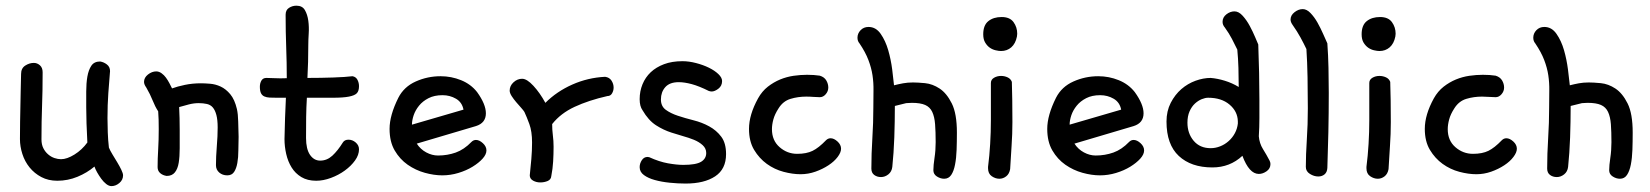

<svg xmlns="http://www.w3.org/2000/svg" viewBox="-20 -588 5690 662"><path d="M48.8 -108.4Q48.8 -141.6 49.3 -168.5Q49.8 -195.3 50.3 -220.2Q50.8 -245.1 51.3 -272Q51.8 -298.8 52.7 -333Q52.7 -352.5 66.9 -361.8Q81.1 -371.1 96.7 -371.1Q108.4 -371.1 117.7 -362.8Q127 -354.5 127 -338.9Q127 -304.7 126.5 -276.9Q126 -249 125 -222.2Q124 -195.3 123.5 -168Q123 -140.6 123 -107.4Q123 -89.8 129.4 -77.1Q135.7 -64.5 146 -55.7Q156.2 -46.9 168 -43Q179.7 -39.1 190.4 -39.1Q210.9 -39.1 236.8 -55.2Q262.7 -71.3 281.2 -96.7Q279.3 -132.8 278.3 -162.6Q277.3 -192.4 277.3 -217.8Q277.3 -244.1 277.3 -272.5Q277.3 -300.8 281.2 -323.7Q285.2 -346.7 294.9 -361.3Q304.7 -376 325.2 -376Q337.9 -374 348.6 -365.7Q359.4 -357.4 359.4 -342.8Q356.4 -307.6 353.5 -267.1Q350.6 -226.6 350.6 -180.7Q350.6 -157.2 351.6 -131.3Q352.5 -105.5 355.5 -79.1Q359.4 -69.3 367.7 -55.7Q376 -42 384.3 -28.3Q392.6 -14.6 398.4 -2.4Q404.3 9.8 404.3 16.6Q404.3 32.2 391.6 43Q378.9 53.7 364.3 53.7Q355.5 53.7 346.2 46.4Q336.9 39.1 329.1 28.3Q321.3 17.6 314.9 6.3Q308.6 -4.9 305.7 -13.7Q280.3 7.8 247.1 21.5Q213.9 35.2 177.7 35.2Q146.5 35.2 122.6 22.5Q98.6 9.8 82 -10.7Q65.4 -31.2 57.1 -57.1Q48.8 -83 48.8 -108.4Z M484.4 -286.1Q476.6 -296.9 476.6 -305.7Q476.6 -320.3 490.2 -331.1Q503.9 -341.8 518.6 -341.8Q528.3 -341.8 537.1 -335.4Q545.9 -329.1 552.2 -320.3Q558.6 -311.5 564 -301.3Q569.3 -291 573.2 -283.2Q591.8 -290 617.7 -295.4Q643.6 -300.8 672.9 -300.8Q685.5 -300.8 704.1 -299.3Q722.7 -297.9 740.7 -289.6Q758.8 -281.2 773.9 -263.2Q789.1 -245.1 796.9 -211.9Q800.8 -194.3 801.3 -168.9Q801.8 -143.6 802.7 -116.2Q801.8 -92.8 801.8 -68.8Q801.8 -44.9 798.3 -25.9Q794.9 -6.8 787.1 4.9Q779.3 16.6 763.7 16.6Q747.1 16.6 735.8 6.8Q724.6 -2.9 724.6 -18.6Q724.6 -46.9 727.5 -83Q730.5 -119.1 730.5 -148.4Q730.5 -174.8 726.1 -191.4Q721.7 -208 713.9 -217.3Q706.1 -226.6 693.4 -229.5Q680.7 -232.4 665 -232.4Q648.4 -232.4 631.3 -228Q614.3 -223.6 597.7 -218.8Q598.6 -200.2 599.1 -180.7Q599.6 -161.1 599.6 -139.6Q599.6 -105.5 599.6 -76.7Q599.6 -47.9 596.2 -26.9Q592.8 -5.9 583 6.3Q573.2 18.6 554.7 18.6Q541 16.6 532.2 8.8Q523.4 1 523.4 -11.7Q523.4 -41 525.4 -73.2Q527.3 -105.5 527.3 -142.6Q527.3 -161.1 526.9 -175.8Q526.4 -190.4 525.4 -204.1Q514.6 -220.7 506.3 -241.7Q498 -262.7 484.4 -286.1Z M960.9 -108.4Q961.9 -127.9 961.9 -146.5Q961.9 -165 962.9 -182.6L965.8 -251H933.6Q919.9 -251 909.7 -251.5Q899.4 -252 891.6 -255.4Q883.8 -258.8 879.9 -266.6Q876 -274.4 876 -289.1Q876 -300.8 881.3 -310.1Q886.7 -319.3 898.4 -319.3Q910.2 -319.3 928.2 -318.4Q946.3 -317.4 968.8 -318.4Q968.8 -372.1 966.8 -424.8Q964.8 -477.5 964.8 -537.1Q964.8 -553.7 976.6 -561Q988.3 -568.4 1002 -568.4Q1022.5 -568.4 1031.2 -553.2Q1040 -538.1 1043 -516.6Q1045.9 -495.1 1044.4 -472.2Q1043 -449.2 1043 -434.6Q1043 -373 1040 -319.3Q1086.9 -319.3 1129.4 -320.8Q1171.9 -322.3 1195.3 -325.2Q1207 -323.2 1212.4 -313Q1217.8 -302.7 1217.8 -291Q1217.8 -274.4 1210.4 -266.6Q1203.1 -258.8 1183.1 -254.9Q1163.1 -251 1128.4 -251Q1093.8 -251 1038.1 -251Q1036.1 -218.8 1035.6 -184.6Q1035.2 -150.4 1035.2 -112.3Q1035.2 -74.2 1048.8 -54.2Q1062.5 -34.2 1084 -34.2Q1107.4 -34.2 1126 -51.3Q1144.5 -68.4 1162.1 -96.7Q1168 -106.4 1181.6 -106.4Q1195.3 -106.4 1206.5 -96.7Q1217.8 -86.9 1217.8 -73.2Q1217.8 -53.7 1204.1 -34.7Q1190.4 -15.6 1168.9 0Q1147.5 15.6 1121.1 25.4Q1094.7 35.2 1070.3 35.2Q1040 35.2 1019 22.5Q998 9.8 985.4 -10.7Q972.7 -31.2 966.8 -57.1Q960.9 -83 960.9 -108.4Z M1625 -270.5Q1655.3 -228.5 1655.3 -197.3Q1655.3 -164.1 1621.1 -153.3L1417 -92.8Q1429.7 -73.2 1449.7 -62.5Q1469.7 -51.8 1490.2 -51.8Q1522.5 -51.8 1551.3 -62Q1580.1 -72.3 1605.5 -98.6Q1612.3 -105.5 1621.1 -105.5Q1632.8 -105.5 1645 -94.2Q1657.2 -83 1657.2 -69.3Q1657.2 -55.7 1644 -41Q1630.9 -26.4 1609.4 -13.2Q1587.9 0 1560.5 8.3Q1533.2 16.6 1504.9 16.6Q1476.6 16.6 1444.8 7.8Q1413.1 -1 1385.7 -20Q1358.4 -39.1 1340.8 -69.3Q1323.2 -99.6 1323.2 -143.6Q1323.2 -190.4 1353.5 -251Q1373 -289.1 1413.6 -307.1Q1454.1 -325.2 1499 -325.2Q1536.1 -325.2 1569.8 -311.5Q1603.5 -297.9 1625 -270.5ZM1400.4 -158.2 1578.1 -210Q1573.2 -235.4 1552.2 -247.6Q1531.2 -259.8 1505.9 -259.8Q1477.5 -259.8 1457.5 -249.5Q1437.5 -239.3 1424.8 -223.6Q1412.1 -208 1406.2 -190.4Q1400.4 -172.9 1400.4 -158.2Z M1860.4 -233.4Q1899.4 -272.5 1953.1 -296.4Q2006.8 -320.3 2066.4 -323.2Q2081.1 -321.3 2088.4 -310.1Q2095.7 -298.8 2095.7 -286.1Q2095.7 -275.4 2090.3 -266.1Q2085 -256.8 2074.2 -256.8Q2009.8 -242.2 1961.4 -219.7Q1913.1 -197.3 1883.8 -160.2Q1883.8 -140.6 1886.2 -121.6Q1888.7 -102.5 1888.7 -82Q1888.7 -56.6 1887.2 -31.2Q1885.7 -5.9 1880.9 18.6Q1879.9 31.2 1868.2 36.1Q1856.4 41 1842.8 41Q1829.1 41 1817.9 34.7Q1806.6 28.3 1806.6 16.6Q1809.6 -10.7 1812 -39.6Q1814.5 -68.4 1814.5 -96.7Q1814.5 -134.8 1805.2 -160.2Q1795.9 -185.5 1788.1 -202.1Q1785.2 -207 1776.9 -216.3Q1768.6 -225.6 1759.8 -235.8Q1751 -246.1 1744.1 -256.8Q1737.3 -267.6 1737.3 -275.4Q1737.3 -292 1750.5 -304.2Q1763.7 -316.4 1780.3 -316.4Q1796.9 -316.4 1819.3 -292Q1841.8 -267.6 1860.4 -233.4Z M2195.3 -208Q2185.5 -221.7 2185.5 -246.1Q2185.5 -273.4 2195.3 -297.4Q2205.1 -321.3 2223.6 -338.9Q2242.2 -356.4 2269.5 -366.7Q2296.9 -377 2333 -377Q2355.5 -377 2379.9 -370.6Q2404.3 -364.3 2424.3 -354.5Q2444.3 -344.7 2457 -332.5Q2469.7 -320.3 2469.7 -308.6Q2469.7 -292 2457 -282.2Q2444.3 -272.5 2433.6 -272.5Q2429.7 -272.5 2423.8 -274.4Q2390.6 -291 2365.2 -297.9Q2339.8 -304.7 2320.3 -304.7Q2289.1 -304.7 2273.9 -287.6Q2258.8 -270.5 2258.8 -245.1Q2258.8 -221.7 2275.4 -209.5Q2292 -197.3 2316.9 -189Q2341.8 -180.7 2371.1 -173.3Q2400.4 -166 2425.3 -152.3Q2450.2 -138.7 2466.8 -116.7Q2483.4 -94.7 2483.4 -56.6Q2483.4 -4.9 2445.8 20Q2408.2 44.9 2343.8 44.9Q2317.4 44.9 2289.1 42Q2260.7 39.1 2237.8 32.7Q2214.8 26.4 2200.2 15.6Q2185.5 4.9 2185.5 -11.7Q2185.5 -24.4 2192.9 -35.6Q2200.2 -46.9 2212.9 -46.9Q2214.8 -46.9 2215.8 -46.4Q2216.8 -45.9 2218.8 -45.9Q2252.9 -30.3 2283.2 -24.9Q2313.5 -19.5 2335.9 -19.5Q2379.9 -19.5 2397.5 -30.3Q2415 -41 2415 -60.5Q2415 -76.2 2402.8 -87.4Q2390.6 -98.6 2372.6 -106Q2354.5 -113.3 2333.5 -119.1Q2312.5 -125 2294.9 -130.9Q2267.6 -139.6 2241.7 -156.2Q2215.8 -172.9 2195.3 -208Z M2806.6 -327.1Q2822.3 -322.3 2829.1 -310.5Q2835.9 -298.8 2835.9 -286.1Q2835.9 -273.4 2827.1 -263.2Q2818.4 -252.9 2806.6 -252.9Q2795.9 -252.9 2784.2 -253.9Q2772.5 -254.9 2759.8 -254.9Q2731.4 -254.9 2705.6 -247.1Q2679.7 -239.3 2664.1 -213.9Q2651.4 -194.3 2646.5 -176.3Q2641.6 -158.2 2641.6 -142.6Q2641.6 -103.5 2668 -80.6Q2694.3 -57.6 2728.5 -57.6Q2760.7 -57.6 2781.7 -67.9Q2802.7 -78.1 2828.1 -104.5Q2835 -111.3 2843.8 -111.3Q2855.5 -111.3 2867.7 -100.1Q2879.9 -88.9 2879.9 -75.2Q2879.9 -62.5 2868.2 -46.9Q2856.4 -31.2 2836.4 -18.1Q2816.4 -4.9 2791.5 3.9Q2766.6 12.7 2740.2 12.7Q2712.9 12.7 2681.6 4.4Q2650.4 -3.9 2624 -22.9Q2597.7 -42 2580.1 -71.3Q2562.5 -100.6 2562.5 -143.6Q2562.5 -192.4 2593.8 -249Q2607.4 -273.4 2627.4 -289.1Q2647.5 -304.7 2669.9 -314Q2692.4 -323.2 2716.3 -326.7Q2740.2 -330.1 2762.7 -330.1Q2787.1 -330.1 2806.6 -327.1Z M2943.4 -438.5Q2936.5 -446.3 2936.5 -458Q2936.5 -472.7 2947.3 -483.9Q2958 -495.1 2974.6 -495.1Q3000 -495.1 3016.6 -471.2Q3033.2 -447.3 3042.5 -415Q3051.8 -382.8 3056.2 -348.6Q3060.5 -314.5 3062.5 -293.9Q3078.1 -297.9 3093.8 -300.8Q3109.4 -303.7 3127.9 -303.7Q3143.6 -303.7 3169.4 -301.3Q3195.3 -298.8 3219.7 -282.7Q3244.1 -266.6 3261.7 -231.4Q3279.3 -196.3 3279.3 -130.9Q3279.3 -99.6 3278.3 -71.3Q3277.3 -43 3272.9 -20.5Q3268.6 2 3259.8 15.1Q3251 28.3 3235.4 28.3Q3222.7 28.3 3210.4 20.5Q3198.2 12.7 3198.2 -1Q3198.2 -17.6 3202.1 -43.5Q3206.1 -69.3 3206.1 -97.7Q3206.1 -133.8 3204.1 -159.7Q3202.1 -185.5 3194.3 -202.1Q3186.5 -218.8 3169.9 -226.1Q3153.3 -233.4 3124 -233.4Q3119.1 -233.4 3114.3 -232.9Q3109.4 -232.4 3104.5 -232.4L3065.4 -222.7Q3065.4 -168.9 3063.5 -114.3Q3061.5 -59.6 3056.6 -12.7Q3054.7 3.9 3043 13.2Q3031.2 22.5 3017.6 22.5Q3003.9 22.5 2994.1 15.1Q2984.4 7.8 2984.4 -6.8Q2984.4 -57.6 2987.8 -111.3Q2991.2 -165 2991.2 -216.8Q2991.2 -248 2991.7 -275.4Q2992.2 -302.7 2988.3 -328.6Q2984.4 -354.5 2974.1 -381.3Q2963.9 -408.2 2943.4 -438.5Z M3386.7 -12.7Q3391.6 -50.8 3394 -91.8Q3396.5 -132.8 3396.5 -173.8V-301.8Q3396.5 -313.5 3407.2 -319.8Q3418 -326.2 3431.6 -326.2Q3443.4 -326.2 3454.1 -321.3Q3464.8 -316.4 3468.8 -305.7Q3469.7 -278.3 3470.2 -242.2Q3470.7 -206.1 3470.7 -167Q3470.7 -126 3467.8 -84.5Q3464.8 -43 3462.9 -4.9Q3460 11.7 3449.2 20Q3438.5 28.3 3425.8 28.3Q3412.1 28.3 3399.4 19.5Q3386.7 10.7 3386.7 -7.8ZM3486.3 -461.9Q3481.4 -437.5 3466.8 -424.8Q3452.1 -412.1 3431.6 -412.1Q3423.8 -412.1 3413.1 -414.6Q3402.3 -417 3393.1 -423.3Q3383.8 -429.7 3377 -440.9Q3370.1 -452.1 3370.1 -469.7Q3370.1 -501 3387.7 -515.1Q3405.3 -529.3 3433.6 -529.3Q3461.9 -529.3 3474.6 -511.7Q3487.3 -494.1 3487.3 -471.7Q3487.3 -469.7 3486.8 -466.8Q3486.3 -463.9 3486.3 -461.9Z M3892.6 -270.5Q3922.9 -228.5 3922.9 -197.3Q3922.9 -164.1 3888.7 -153.3L3684.6 -92.8Q3697.3 -73.2 3717.3 -62.5Q3737.3 -51.8 3757.8 -51.8Q3790 -51.8 3818.8 -62Q3847.7 -72.3 3873 -98.6Q3879.9 -105.5 3888.7 -105.5Q3900.4 -105.5 3912.6 -94.2Q3924.8 -83 3924.8 -69.3Q3924.8 -55.7 3911.6 -41Q3898.4 -26.4 3877 -13.2Q3855.5 0 3828.1 8.3Q3800.8 16.6 3772.5 16.6Q3744.1 16.6 3712.4 7.8Q3680.7 -1 3653.3 -20Q3626 -39.1 3608.4 -69.3Q3590.8 -99.6 3590.8 -143.6Q3590.8 -190.4 3621.1 -251Q3640.6 -289.1 3681.2 -307.1Q3721.7 -325.2 3766.6 -325.2Q3803.7 -325.2 3837.4 -311.5Q3871.1 -297.9 3892.6 -270.5ZM3668 -158.2 3845.7 -210Q3840.8 -235.4 3819.8 -247.6Q3798.8 -259.8 3773.4 -259.8Q3745.1 -259.8 3725.1 -249.5Q3705.1 -239.3 3692.4 -223.6Q3679.7 -208 3673.8 -190.4Q3668 -172.9 3668 -158.2Z M4203.1 -493.2Q4195.3 -502 4195.3 -512.7Q4195.3 -528.3 4208.5 -538.6Q4221.7 -548.8 4236.3 -548.8Q4251 -548.8 4264.6 -533.7Q4278.3 -518.6 4289.1 -498.5Q4299.8 -478.5 4307.6 -460Q4315.4 -441.4 4318.4 -434.6Q4320.3 -383.8 4321.3 -336.4Q4322.3 -289.1 4322.3 -243.2Q4322.3 -210.9 4322.3 -180.2Q4322.3 -149.4 4320.3 -118.2Q4322.3 -93.8 4334.5 -74.2Q4346.7 -54.7 4357.4 -34.2Q4360.4 -28.3 4360.4 -22.5Q4360.4 -6.8 4347.2 2.4Q4334 11.7 4320.3 11.7Q4287.1 11.7 4263.7 -50.8Q4220.7 -10.7 4160.2 -10.7Q4086.9 -10.7 4044.4 -50.3Q4002 -89.8 4002 -168.9Q4002 -205.1 4016.6 -233.4Q4031.2 -261.7 4053.2 -280.8Q4075.2 -299.8 4102.1 -309.6Q4128.9 -319.3 4154.3 -319.3Q4177.7 -317.4 4203.1 -309.6Q4228.5 -301.8 4251 -288.1Q4251 -321.3 4250 -354Q4249 -386.7 4246.1 -417Q4237.3 -435.5 4227.5 -454.1Q4217.8 -472.7 4203.1 -493.2ZM4248 -162.1V-169.9Q4247.1 -204.1 4219.2 -227.5Q4191.4 -251 4145.5 -251Q4135.7 -251 4123.5 -246.1Q4111.3 -241.2 4100.1 -231Q4088.9 -220.7 4081.5 -204.1Q4074.2 -187.5 4074.2 -165Q4074.2 -127.9 4095.7 -102.5Q4117.2 -77.1 4154.3 -77.1Q4170.9 -77.1 4187 -83.5Q4203.1 -89.8 4216.3 -101.6Q4229.5 -113.3 4237.8 -128.9Q4246.1 -144.5 4248 -162.1Z M4437.5 -501Q4429.7 -511.7 4429.7 -520.5Q4429.7 -535.2 4443.4 -545.9Q4457 -556.6 4471.7 -556.6Q4485.4 -556.6 4498.5 -543Q4511.7 -529.3 4522.5 -510.3Q4533.2 -491.2 4542 -471.2Q4550.8 -451.2 4556.6 -438.5Q4559.6 -396.5 4560.5 -354Q4561.5 -311.5 4561.5 -267.6Q4561.5 -197.3 4560.1 -132.3Q4558.6 -67.4 4556.6 -8.8Q4555.7 5.9 4546.9 13.2Q4538.1 20.5 4525.4 20.5Q4510.7 20.5 4496.6 11.7Q4482.4 2.9 4482.4 -12.7Q4482.4 -53.7 4485.8 -106Q4489.3 -158.2 4489.3 -214.8Q4489.3 -268.6 4488.3 -321.8Q4487.3 -375 4484.4 -418.9Q4475.6 -437.5 4463.9 -459Q4452.1 -480.5 4437.5 -501Z M4691.4 -12.7Q4696.3 -50.8 4698.7 -91.8Q4701.2 -132.8 4701.2 -173.8V-301.8Q4701.2 -313.5 4711.9 -319.8Q4722.7 -326.2 4736.3 -326.2Q4748 -326.2 4758.8 -321.3Q4769.5 -316.4 4773.4 -305.7Q4774.4 -278.3 4774.9 -242.2Q4775.4 -206.1 4775.4 -167Q4775.4 -126 4772.5 -84.5Q4769.5 -43 4767.6 -4.9Q4764.6 11.7 4753.9 20Q4743.2 28.3 4730.5 28.3Q4716.8 28.3 4704.1 19.5Q4691.4 10.7 4691.4 -7.8ZM4791 -461.9Q4786.1 -437.5 4771.5 -424.8Q4756.8 -412.1 4736.3 -412.1Q4728.5 -412.1 4717.8 -414.6Q4707 -417 4697.8 -423.3Q4688.5 -429.7 4681.6 -440.9Q4674.8 -452.1 4674.8 -469.7Q4674.8 -501 4692.4 -515.1Q4710 -529.3 4738.3 -529.3Q4766.6 -529.3 4779.3 -511.7Q4792 -494.1 4792 -471.7Q4792 -469.7 4791.5 -466.8Q4791 -463.9 4791 -461.9Z M5136.7 -327.1Q5152.3 -322.3 5159.2 -310.5Q5166 -298.8 5166 -286.1Q5166 -273.4 5157.2 -263.2Q5148.4 -252.9 5136.7 -252.9Q5126 -252.9 5114.3 -253.9Q5102.5 -254.9 5089.8 -254.9Q5061.5 -254.9 5035.6 -247.1Q5009.8 -239.3 4994.1 -213.9Q4981.4 -194.3 4976.6 -176.3Q4971.7 -158.2 4971.7 -142.6Q4971.7 -103.5 4998 -80.6Q5024.4 -57.6 5058.6 -57.6Q5090.8 -57.6 5111.8 -67.9Q5132.8 -78.1 5158.2 -104.5Q5165 -111.3 5173.8 -111.3Q5185.5 -111.3 5197.8 -100.1Q5210 -88.9 5210 -75.2Q5210 -62.5 5198.2 -46.9Q5186.5 -31.2 5166.5 -18.1Q5146.5 -4.9 5121.6 3.9Q5096.7 12.7 5070.3 12.7Q5043 12.7 5011.7 4.4Q4980.5 -3.9 4954.1 -22.9Q4927.7 -42 4910.2 -71.3Q4892.6 -100.6 4892.6 -143.6Q4892.6 -192.4 4923.8 -249Q4937.5 -273.4 4957.5 -289.1Q4977.5 -304.7 5000 -314Q5022.5 -323.2 5046.4 -326.7Q5070.3 -330.1 5092.8 -330.1Q5117.2 -330.1 5136.7 -327.1Z M5273.4 -438.5Q5266.6 -446.3 5266.6 -458Q5266.6 -472.7 5277.3 -483.9Q5288.1 -495.1 5304.7 -495.1Q5330.1 -495.1 5346.7 -471.2Q5363.3 -447.3 5372.6 -415Q5381.8 -382.8 5386.2 -348.6Q5390.6 -314.5 5392.6 -293.9Q5408.2 -297.9 5423.8 -300.8Q5439.5 -303.7 5458 -303.7Q5473.6 -303.7 5499.5 -301.3Q5525.4 -298.8 5549.8 -282.7Q5574.2 -266.6 5591.8 -231.4Q5609.4 -196.3 5609.4 -130.9Q5609.4 -99.6 5608.4 -71.3Q5607.4 -43 5603 -20.5Q5598.6 2 5589.8 15.1Q5581.1 28.3 5565.4 28.3Q5552.7 28.3 5540.5 20.5Q5528.3 12.7 5528.3 -1Q5528.3 -17.6 5532.2 -43.5Q5536.1 -69.3 5536.1 -97.7Q5536.1 -133.8 5534.2 -159.7Q5532.2 -185.5 5524.4 -202.1Q5516.6 -218.8 5500 -226.1Q5483.4 -233.4 5454.1 -233.4Q5449.2 -233.4 5444.3 -232.9Q5439.5 -232.4 5434.6 -232.4L5395.5 -222.7Q5395.5 -168.9 5393.6 -114.3Q5391.6 -59.6 5386.7 -12.7Q5384.8 3.9 5373 13.2Q5361.3 22.5 5347.7 22.5Q5334 22.5 5324.2 15.1Q5314.5 7.8 5314.5 -6.8Q5314.5 -57.6 5317.9 -111.3Q5321.3 -165 5321.3 -216.8Q5321.3 -248 5321.8 -275.4Q5322.3 -302.7 5318.4 -328.6Q5314.5 -354.5 5304.2 -381.3Q5293.9 -408.2 5273.4 -438.5Z"/></svg>

Font: Gamja Flower
Style: Regular
Weight: 400
Designer: YoonDesign Inc.
Foundry: YoonDesign Inc.
Version: Version 3.00;build 20171102